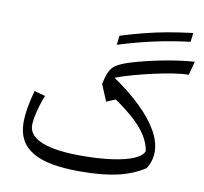

<svg xmlns="http://www.w3.org/2000/svg" viewBox="-88 -917 1082 1018"><g transform="rotate(10 453.0 -407.5)"><path d="M865.6 -772.5 871.3 -820.9Q801 -812.5 738.2 -801.3Q675.5 -790.1 614.6 -774.6Q553.7 -759.2 488.4 -738.5L482.6 -688.8Q580.9 -720 674.8 -740.4Q768.8 -760.7 865.6 -772.5ZM905.7 -672.1Q870.7 -670 828.9 -664.4Q787.2 -658.8 743.3 -650.5Q699.4 -642.1 656.5 -631.9Q613.6 -621.7 575.8 -610.2Q530 -596.3 505.2 -582.7Q480.4 -569.2 467.9 -548.1Q455.4 -527.1 446.9 -490.8L442.2 -471.4L479.4 -382.3L528 -402.3Q594 -356.9 636.3 -317.3Q678.7 -277.7 701.9 -239.8Q725.1 -201.9 732.1 -160.8Q723.7 -135.1 679.9 -116.1Q636 -97.2 563.3 -87.1Q490.6 -77 395.8 -77Q304.3 -77 241.7 -90Q179.1 -103 146.9 -128.9Q114.6 -154.7 114.6 -193Q114.6 -211.7 120.5 -240.8Q126.4 -269.9 135.7 -301Q145.1 -332 155.3 -355.7L96.4 -371.9Q82.9 -325.5 75.2 -280.2Q67.4 -234.9 67.4 -198.8Q67.4 -145.2 88.1 -106.4Q108.7 -67.5 150.5 -42.5Q192.2 -17.5 255.5 -5.7Q318.8 6.1 404.6 6.1Q525.3 6.1 607.5 -12.5Q689.7 -31.2 752.3 -72.5Q765 -91.2 772.2 -115.1Q779.4 -139 779.4 -163.5Q779.4 -217.4 746.7 -275.4Q714 -333.4 652 -393.9Q590 -454.4 501.2 -514.9Q542.2 -530.2 594.9 -544.9Q647.6 -559.6 702.3 -571.7Q757 -583.9 805.4 -591.3Q853.9 -598.7 886.4 -599Z"/></g></svg>

Font: Pinar-VF-FD
Style: Regular
Weight: 300
Designer: Amin Abedi
Version: Version 3.0